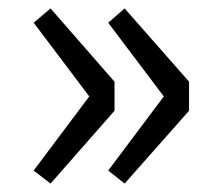

<svg xmlns="http://www.w3.org/2000/svg" viewBox="-20 -510 519 456"><path d="M100 -74 252 -247V-316L100 -490L60 -456L192 -281L60 -105ZM276 -74 429 -247V-316L276 -490L237 -456L369 -281L237 -105Z"/></svg>

Font: Noto Sans KR
Style: Regular
Weight: 400
Designer: Ryoko NISHIZUKA 西塚涼子 (kana, bopomofo & ideographs); Paul D. Hunt (Latin, Greek & Cyrillic); Sandoll Communications 산돌커뮤니
Foundry: Adobe
Version: Version 2.004;hotconv 1.0.118;makeotfexe 2.5.65603